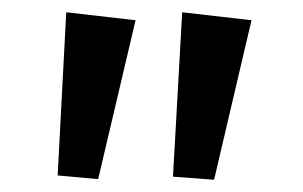

<svg xmlns="http://www.w3.org/2000/svg" viewBox="-20 -757 494 313"><path d="M88 -737 201 -724 140 -465 74 -471ZM277 -737 390 -724 329 -464 262 -469Z"/></svg>

Font: BioRhyme Medium
Style: Regular
Weight: 500
Designer: Aoife Mooney
Foundry: Aoife Mooney Type
Version: Version 1.600;gftools[0.9.33]